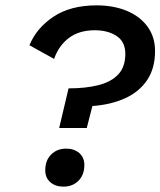

<svg xmlns="http://www.w3.org/2000/svg" viewBox="-20 -688 599 717"><path d="M201 -210 236 -358Q300 -358 347.5 -370Q395 -382 421.5 -410Q448 -438 448 -487Q448 -532 415.5 -553.5Q383 -575 334 -575Q275 -575 237 -546Q199 -517 182 -468L90 -519Q116 -583 179.5 -625.5Q243 -668 341 -668Q404 -668 453.5 -647.5Q503 -627 531 -588.5Q559 -550 559 -497Q559 -433 529.5 -389Q500 -345 447 -321Q394 -297 325 -292L304 -210ZM217 9Q187 9 168 -7.5Q149 -24 149 -52Q149 -89 171 -111Q193 -133 227 -133Q257 -133 276 -116.5Q295 -100 295 -72Q295 -35 273 -13Q251 9 217 9Z"/></svg>

Font: Work Sans Medium
Style: Italic
Weight: 500
Italic angle: -13°
Designer: Wei Huang
Foundry: Wei Huang
Version: Version 2.012; ttfautohint (v1.8.3)